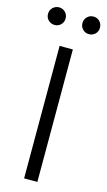

<svg xmlns="http://www.w3.org/2000/svg" viewBox="-135 -935 547 980"><g transform="rotate(15 138.5 -445.0)"><path d="M102 0V-700H172V0ZM230.5 -796.5Q211.5 -796.5 198 -809.8Q184.5 -823 184.5 -842.5Q184.5 -862.5 198 -876Q211.5 -889.5 230.5 -889.5Q250.5 -889.5 263.8 -876Q277 -862.5 277 -842.5Q277 -823 263.8 -809.8Q250.5 -796.5 230.5 -796.5ZM49 -796.5Q30 -796.5 16.2 -809.8Q2.5 -823 2.5 -842.5Q2.5 -862.5 16.2 -876Q30 -889.5 49 -889.5Q68.5 -889.5 82 -876Q95.5 -862.5 95.5 -842.5Q95.5 -823 82 -809.8Q68.5 -796.5 49 -796.5Z"/></g></svg>

Font: Overpass Light
Style: Regular
Weight: 300
Designer: Delve Withrington, Dave Bailey, Thomas Jockin
Foundry: Delve Fonts LLC
Version: Version 4.000; ttfautohint (v1.8.3)